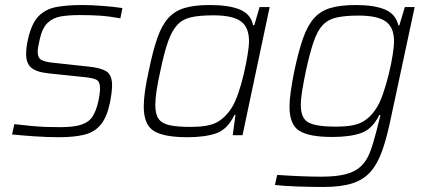

<svg xmlns="http://www.w3.org/2000/svg" viewBox="-20 -538 1716 764"><path d="M213 8Q170 8 118 4.5Q66 1 28 -3L37 -44Q80 -39 108 -36.5Q136 -34 161 -33Q186 -32 219 -32Q276 -32 305.5 -42.5Q335 -53 349 -75.5Q363 -98 371 -134Q378 -166 378 -186Q378 -214 363 -221Q348 -228 317 -231L174 -246Q125 -251 104.5 -268.5Q84 -286 84 -323Q84 -334 85.5 -348.5Q87 -363 91 -380Q105 -444 133 -473Q161 -502 204 -510Q247 -518 307 -518Q344 -518 389 -514.5Q434 -511 467 -506L459 -465Q416 -473 380 -475.5Q344 -478 297 -478Q256 -478 224 -473Q192 -468 170 -447.5Q148 -427 138 -381Q135 -366 132.5 -354.5Q130 -343 130 -333Q130 -307 145.5 -299Q161 -291 194 -288L333 -273Q382 -268 404 -253.5Q426 -239 426 -198Q426 -172 417 -127Q405 -71 380.5 -41.5Q356 -12 315.5 -2Q275 8 213 8Z M726 8Q632 8 592 -17Q552 -42 552 -114Q552 -141 557 -176Q562 -211 572 -256Q588 -335 606 -386.5Q624 -438 650 -466.5Q676 -495 715.5 -506.5Q755 -518 815 -518Q891 -518 934.5 -500Q978 -482 987 -438H992L1013 -510H1053L945 0H906L917 -81H913Q886 -24 841.5 -8Q797 8 726 8ZM738 -33Q807 -33 840.5 -50Q874 -67 900 -106Q915 -129 928 -166.5Q941 -204 950.5 -245.5Q960 -287 965.5 -321.5Q971 -356 971 -373Q971 -430 938 -453.5Q905 -477 829 -477Q775 -477 741 -469.5Q707 -462 685.5 -439Q664 -416 648.5 -372Q633 -328 618 -255Q608 -211 603 -177.5Q598 -144 598 -120Q598 -83 611.5 -64.5Q625 -46 656 -39.5Q687 -33 738 -33Z M1267 206Q1217 206 1162 204Q1107 202 1074 198L1083 158Q1124 161 1172 163Q1220 165 1258 165Q1319 165 1356.5 155Q1394 145 1416.5 123.5Q1439 102 1452 68Q1465 34 1477 -13Q1481 -29 1486 -48.5Q1491 -68 1494 -80H1489Q1462 -25 1418 -9Q1374 7 1302 7Q1210 7 1171 -17.5Q1132 -42 1132 -113Q1132 -139 1137 -174.5Q1142 -210 1151 -255Q1168 -335 1186 -386Q1204 -437 1230 -466Q1256 -495 1296 -506.5Q1336 -518 1396 -518Q1469 -518 1512 -500Q1555 -482 1565 -437H1569L1591 -510H1630L1536 -71Q1520 7 1501.5 60Q1483 113 1455 145Q1427 177 1382 191.5Q1337 206 1267 206ZM1317 -34Q1384 -34 1417.5 -50.5Q1451 -67 1476 -105Q1491 -127 1504 -164.5Q1517 -202 1527 -243Q1537 -284 1542.5 -319.5Q1548 -355 1548 -373Q1548 -429 1515 -452.5Q1482 -476 1407 -476Q1354 -476 1320 -468.5Q1286 -461 1264.5 -438.5Q1243 -416 1228 -372Q1213 -328 1197 -255Q1188 -211 1182.5 -177.5Q1177 -144 1177 -120Q1177 -66 1208.5 -50Q1240 -34 1317 -34Z"/></svg>

Font: Saira ExtraLight
Style: Italic
Weight: 200
Italic angle: -12°
Designer: Hector Gatti with collaboration of the Omnibus-Type team
Foundry: Omnibus-Type
Version: Version 1.100; ttfautohint (v1.8.3)